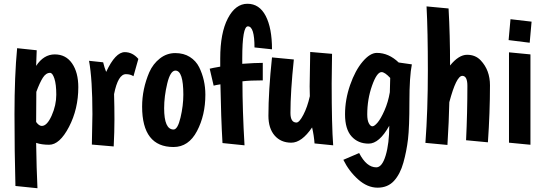

<svg xmlns="http://www.w3.org/2000/svg" viewBox="-20 -755 2891 1020"><path d="M172 -405Q212 -466 271 -466Q330 -466 363 -418Q396 -370 396 -292Q396 -176 346.5 -81Q297 14 241 14Q201 14 172 4Q174 142 179 245L62 233Q57 53 57 -149.5Q57 -352 71 -499L175 -488ZM202 -86Q230 -86 254.5 -141Q279 -196 279 -251.5Q279 -307 269 -337.5Q259 -368 246 -368Q224 -368 207.5 -342Q191 -316 173 -267Q172 -215 172 -107Q187 -86 202 -86Z M649 -361Q607 -361 586 -255Q588 -185 588 -121Q588 -57 584 23L468 13Q471 -134 471 -149Q471 -334 453 -432L528 -424Q535 -395 544 -373Q593 -478 643 -478Q684 -478 715 -442L689 -350Q673 -361 649 -361Z M852 -180Q852 -67 902 -67Q924 -67 939 -130.5Q954 -194 954 -252Q954 -380 912 -380Q885 -380 868.5 -311.5Q852 -243 852 -180ZM735 -189Q735 -282 773 -371Q793 -416 829.5 -444.5Q866 -473 911 -473Q956 -473 988.5 -452.5Q1021 -432 1038 -398Q1071 -331 1071 -252Q1071 -143 1026.5 -58.5Q982 26 902 26Q735 26 735 -189Z M1150 -445Q1150 -580 1190.5 -657.5Q1231 -735 1294.5 -735Q1358 -735 1391.5 -670.5Q1425 -606 1425 -493L1332 -503Q1332 -615 1297 -615Q1267 -615 1267 -445V-416Q1334 -421 1376 -421V-328Q1307 -328 1268 -323Q1268 -170 1279 17L1162 5Q1154 -133 1151 -307Q1125 -303 1115 -300L1094 -390Q1104 -393 1150 -401Z M1744 -469 1742 -311Q1742 -88 1750 17L1651 7Q1648 -35 1638 -78Q1583 3 1527.5 3Q1472 3 1439 -35Q1406 -73 1406 -140Q1406 -270 1425 -450L1541 -439Q1523 -268 1523 -155Q1523 -104 1555 -104Q1570 -104 1591.5 -145Q1613 -186 1626 -244Q1625 -266 1625 -296Q1625 -326 1628 -479Z M1979 134Q2010 134 2029 70.5Q2048 7 2048 -87Q1995 8 1938.5 8Q1882 8 1847.5 -30.5Q1813 -69 1813 -147.5Q1813 -226 1840 -303.5Q1867 -381 1906.5 -427.5Q1946 -474 1982 -474Q2045 -474 2098 -423L2168 -413Q2155 -348 2155 -213.5Q2155 -79 2147.5 -15.5Q2140 48 2123 109Q2106 170 2073 206Q2040 242 1986 242Q1932 242 1883 198.5Q1834 155 1804 94L1888 58Q1927 134 1979 134ZM2007 -372Q1982 -372 1956.5 -300Q1931 -228 1931 -147Q1931 -116 1939.5 -100Q1948 -84 1958.5 -84Q1969 -84 1986 -104Q2003 -124 2022.5 -168Q2042 -212 2051 -265L2053 -341Q2024 -372 2007 -372Z M2371 -407Q2417 -464 2461.5 -464Q2506 -464 2534 -434Q2583 -382 2583 -302Q2583 -157 2572 1L2456 -10Q2463 -157 2463 -299Q2463 -352 2436 -352Q2404 -352 2367 -212Q2365 -112 2357 15L2240 4Q2253 -168 2253 -380Q2253 -592 2246 -721L2363 -710Q2371 -569 2371 -407Z M2684 -477 2798 -466V14L2684 3ZM2692 -653 2804 -640 2794 -528 2682 -542Z"/></svg>

Font: Boogaloo
Style: Regular
Weight: 400
Designer: John Vargas Beltran
Foundry: John Vargas Beltran
Version: Version 1.002